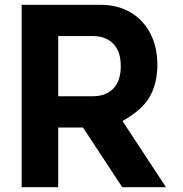

<svg xmlns="http://www.w3.org/2000/svg" viewBox="-20 -760 760 798"><path d="M482 -485Q482 -546 451 -578Q420 -610 366 -610H222V-360H366Q420 -360 451 -392Q482 -424 482 -485ZM488 18 325 -230H222V18H70V-740H399Q468 -740 521 -709.5Q574 -679 604 -622.5Q634 -566 634 -491Q634 -416 603.5 -360Q573 -304 489 -257L670 18Z"/></svg>

Font: SUITE Heavy
Style: Regular
Weight: 900
Designer: Sun
Foundry: Sun
Version: Version 2.040